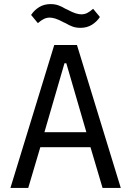

<svg xmlns="http://www.w3.org/2000/svg" viewBox="-20 -918 640 938"><path d="M481 0 422 -199H177L118 0H31L245 -698H356L570 0ZM304 -609H295L197 -272H402ZM300 -805 293 -808 289 -810Q267 -822 251 -827Q235 -832 223 -832Q208 -832 194.5 -825.5Q181 -819 165 -805L132 -845Q147 -868 171 -883Q195 -898 227 -898Q248 -898 265 -892Q282 -886 300 -875L307 -872L311 -870Q333 -858 349 -853Q365 -848 377 -848Q393 -848 406 -854.5Q419 -861 435 -875L468 -835Q453 -812 429 -797Q405 -782 373 -782Q352 -782 335 -788Q318 -794 300 -805Z"/></svg>

Font: iA Writer Duo V
Style: Regular
Weight: 400
Designer: Mike Abbink, Paul van der Laan, Pieter van Rosmalen, Oliver Reichenstein
Foundry: Information Architects Inc.
Version: Version 2.000